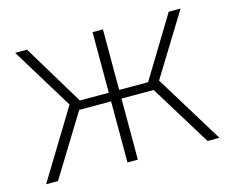

<svg xmlns="http://www.w3.org/2000/svg" viewBox="-80 -638 901 750"><g transform="rotate(-15 370.5 -263.5)"><path d="M20 0 189 -277 36 -527H84L232 -282H349V-527H391V-282H508L657 -527H705L551 -277L721 0H673L521 -247H391V0H349V-247H220L68 0Z"/></g></svg>

Font: Onest Thin
Style: Regular
Weight: 250
Designer: Dmitri Voloshin, Andrey Kudryavtsev
Foundry: Dmitri Voloshin, Andrey Kudryavtsev
Version: Version 1.000;gftools[0.9.33]